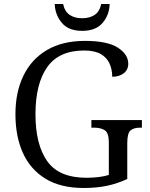

<svg xmlns="http://www.w3.org/2000/svg" viewBox="-20 -928 746 958"><path d="M398 10Q283 10 207.5 -36Q132 -82 94.5 -164.5Q57 -247 57 -358Q57 -468 97 -550.5Q137 -633 214.5 -678.5Q292 -724 404 -724Q515 -724 567.5 -690.5Q620 -657 620 -610Q620 -580 597.5 -562.5Q575 -545 540 -545Q540 -581 526.5 -611Q513 -641 482.5 -658.5Q452 -676 400 -676Q274 -676 215.5 -593Q157 -510 157 -358Q157 -207 215.5 -124Q274 -41 412 -41Q442 -41 471.5 -44.5Q501 -48 523 -55V-217Q523 -264 503.5 -277.5Q484 -291 449 -291H436V-329H688V-291H679Q647 -291 631 -277Q615 -263 615 -214V-35Q566 -12 514 -1Q462 10 398 10ZM390 -774Q322 -774 288.5 -814Q255 -854 253 -908H295Q303 -870 328 -853.5Q353 -837 390 -837Q427 -837 452 -853.5Q477 -870 485 -908H527Q526 -854 492 -814Q458 -774 390 -774Z"/></svg>

Font: Noto Serif Hentaigana
Style: Regular
Weight: 400
Designer: Kazuhiro Yamada
Foundry: nipponia
Version: Version 1.000; ttfautohint (v1.8.4.7-5d5b)